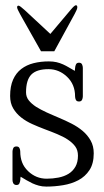

<svg xmlns="http://www.w3.org/2000/svg" viewBox="-20 -687 385 713"><path d="M181.6 -496.6H132.3L55.2 -633.3Q43.5 -654.3 43.5 -659.7Q43.5 -666 48.8 -666Q53.7 -666 71.8 -649.4L167 -561L243.2 -651.4Q256.8 -667.5 261.7 -667.5Q267.1 -667.5 267.1 -660.2Q267.1 -652.8 257.8 -636.2ZM328.1 -117.7Q328.1 -79.6 312.3 -55.4Q296.4 -31.2 271 -17.8Q245.6 -4.4 214.4 0.7Q183.1 5.9 152.3 5.9Q136.7 5.9 124.3 2.4Q111.8 -1 100.1 -6.3Q88.9 -11.7 78.4 -17.8Q67.9 -23.9 56.6 -30.8V-29.8L55.7 -25.4V-20Q54.7 -11.7 52 -5.9Q49.3 0 41 0Q36.1 0 33.2 -2.2Q30.3 -4.4 28.8 -7.3Q27.3 -10.3 26.9 -13.4Q26.4 -16.6 26.4 -19V-124.5Q26.4 -129.9 29.1 -136.5Q31.7 -143.1 41 -143.1Q49.3 -143.1 52.2 -137.2Q55.2 -131.3 55.2 -124.5Q55.2 -102.5 62 -84.5Q68.8 -66.4 84.5 -51.3Q113.8 -23.4 153.3 -23.4Q176.3 -23.4 197.3 -27.6Q218.3 -31.7 234.4 -41.5Q250.5 -51.3 260 -67.9Q269.5 -84.5 269.5 -108.9Q269.5 -129.4 259.3 -143.3Q249 -157.2 231.9 -168.5Q223.6 -174.3 213.6 -179.2Q203.6 -184.1 192.4 -189Q181.2 -193.8 169.7 -198.2Q158.2 -202.6 146.5 -207Q123 -215.8 100.1 -226.1Q77.1 -236.3 58.8 -250.7Q40.5 -265.1 29.1 -284.4Q17.6 -303.7 17.6 -330.6Q17.6 -366.7 28.6 -391.4Q39.6 -416 59.1 -430.9Q78.6 -445.8 104.7 -452.4Q130.9 -459 161.1 -459Q177.2 -459 189.9 -456.1Q202.6 -453.1 214.4 -447.8Q225.1 -442.9 235.4 -436.8Q245.6 -430.7 257.8 -423.8Q258.3 -424.3 258.3 -428.2Q258.3 -433.1 258.8 -434.1Q259.3 -441.9 262.2 -448Q265.1 -454.1 273.4 -454.1Q281.7 -454.1 284.7 -447.8Q287.6 -441.4 287.6 -435.1V-329.1Q287.6 -322.8 284.7 -316.4Q281.7 -310.1 273.4 -310.1Q264.6 -310.1 261.7 -316.2Q258.8 -322.3 258.8 -329.1Q258.8 -373.5 229 -401.9Q199.2 -430.2 160.2 -430.2Q116.2 -430.2 96.4 -410.2Q76.7 -390.1 76.7 -344.2Q76.7 -327.1 86.7 -314.5Q96.7 -301.8 113.8 -290.5Q122.1 -285.2 132.1 -280Q142.1 -274.9 153.3 -269.5Q164.6 -264.2 176 -259.5Q187.5 -254.9 199.2 -249.5Q222.7 -239.7 245.6 -228Q268.6 -216.3 286.9 -200.9Q305.2 -185.5 316.7 -165Q328.1 -144.5 328.1 -117.7Z"/></svg>

Font: Atsinvsda
Style: Regular
Weight: 400
Designer: Al Webster
Foundry: Al Webster and Michael Everson
Version: Version 2.000